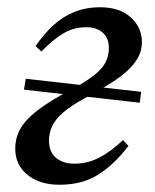

<svg xmlns="http://www.w3.org/2000/svg" viewBox="-20 -496 426 529"><path d="M46 -249 51 -279 369 -243 365 -213ZM144 13Q89 13 55.5 -14.5Q22 -42 22 -86Q22 -113 32.5 -134.5Q43 -156 63.5 -175Q84 -194 113.5 -213Q143 -232 182 -252Q220 -273 241.5 -290.5Q263 -308 271.5 -325.5Q280 -343 280 -364Q280 -391 263 -406Q246 -421 218 -421Q183 -421 154.5 -404Q126 -387 94 -354L78 -369Q100 -401 125.5 -425Q151 -449 183.5 -462.5Q216 -476 256 -476Q310 -476 340.5 -448Q371 -420 371 -380Q371 -356 359.5 -336Q348 -316 327.5 -298Q307 -280 278 -262.5Q249 -245 213 -225Q176 -205 154.5 -186.5Q133 -168 124 -149Q115 -130 115 -109Q115 -77 134.5 -61Q154 -45 185 -45Q221 -45 253 -61.5Q285 -78 319 -110L334 -94Q294 -42 250 -14.5Q206 13 144 13Z"/></svg>

Font: Source Serif 4 48pt SemiBold
Style: Italic
Weight: 600
Italic angle: -12°
Designer: Frank Grießhammer
Foundry: Adobe Systems Incorporated
Version: Version 4.004;hotconv 1.0.116;makeotfexe 2.5.65601